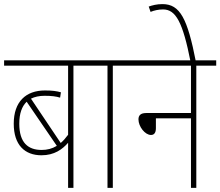

<svg xmlns="http://www.w3.org/2000/svg" viewBox="-20 -916 1074 936"><path d="M434 -596V-622H0V-596H312V-259C300 -243 289 -230 276 -219L131 -435C149 -444 171 -449 197 -449C232 -449 254 -446 273 -440L277 -466C256 -472 235 -475 199 -475C106 -475 47 -420 47 -313C47 -209 101 -159 182 -159C245 -159 284 -188 312 -220V0H338V-596ZM74 -313C74 -363 87 -398 110 -420L257 -205C234 -191 210 -185 183 -185C117 -185 74 -220 74 -313Z M530 -596H627V-622H421V-596H504V0H530Z M614 -622V-596H911V-365H693C665 -365 655 -353 655 -334C655 -299 687 -258 716 -258C730 -258 740 -267 740 -291V-339H911V0H937V-596H1034V-622Z M909 -615H935C894 -825 858 -896 772 -896C744 -896 722 -890 705 -884L714 -858C731 -865 752 -870 775 -870C837 -870 871 -808 909 -615Z"/></svg>

Font: Noto Sans Condensed Thin
Style: Italic
Weight: 100
Width: 3
Italic angle: -12°
Designer: Monotype Design Team
Foundry: Monotype Imaging Inc.
Version: Version 2.013